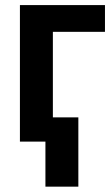

<svg xmlns="http://www.w3.org/2000/svg" viewBox="-20 -548 435 743"><path d="M386.2 -528.3V-424.8H184.6V0H57.1V-528.3ZM283.2 -93.8V174.3H155.8V-93.8Z"/></svg>

Font: Roboto SemiCondensed SemiBold
Style: Regular
Weight: 600
Width: 4
Designer: Christian Robertson
Foundry: Google
Version: Version 3.009; 2024